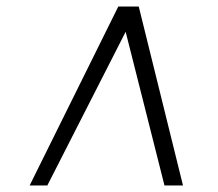

<svg xmlns="http://www.w3.org/2000/svg" viewBox="-20 -768 666 586"><path d="M70.5 -202 341 -748H403.5L538.5 -202H482L363.5 -671L124.5 -202Z"/></svg>

Font: Merriweather 72pt Light
Style: Italic
Weight: 300
Italic angle: -7.8°
Version: Version 2.101